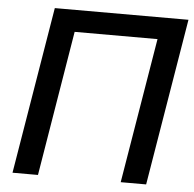

<svg xmlns="http://www.w3.org/2000/svg" viewBox="-52 -780 841 833"><g transform="rotate(5 368.5 -364.0)"><path d="M735.4 -727.5 614.7 0H503.9L608.9 -632.3H248L143.6 0H32.7L153.3 -727.5Z"/></g></svg>

Font: Inter 18pt Medium
Style: Italic
Weight: 500
Italic angle: -9.3988°
Designer: Rasmus Andersson
Foundry: rsms
Version: Version 4.001;git-66647c0bb